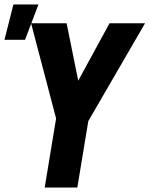

<svg xmlns="http://www.w3.org/2000/svg" viewBox="-29 -839 669 859"><path d="M171 0 222 -309 110 -735H269L321 -478L461 -735H620L366 -297L317 0ZM-9 -661 31 -819H143L83 -661Z"/></svg>

Font: Iosevka Aile Heavy Oblique
Style: Regular
Weight: 900
Italic angle: -9°
Designer: Belleve Invis
Foundry: Belleve Invis
Version: Version 31.1.0; ttfautohint (v1.8.4)